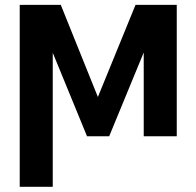

<svg xmlns="http://www.w3.org/2000/svg" viewBox="-20 -548 789 772"><path d="M373.6 -158 524.9 -528.4H690.7V0H557.9V-337L419 0H329.9L192.1 -335.9V203.1H59.3V-528.4H224.4Z"/></svg>

Font: Inter UI Semi Bold
Style: Regular
Weight: 600
Designer: Rasmus Andersson
Foundry: rsms
Version: 3.2;8d6f07862